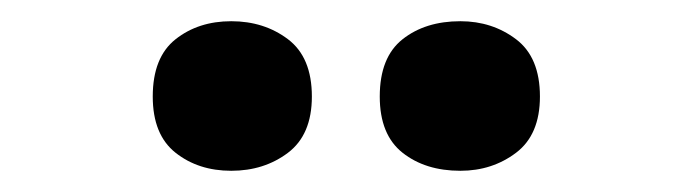

<svg xmlns="http://www.w3.org/2000/svg" viewBox="-20 -779 645 181"><path d="M124 -688Q124 -725 145.5 -742Q167 -759 198 -759Q229 -759 251.5 -742Q274 -725 274 -688Q274 -652 251.5 -635Q229 -618 198 -618Q167 -618 145.5 -635Q124 -652 124 -688ZM338 -688Q338 -725 359.5 -742Q381 -759 414 -759Q444 -759 466.5 -742Q489 -725 489 -688Q489 -652 466.5 -635Q444 -618 414 -618Q381 -618 359.5 -635Q338 -652 338 -688Z"/></svg>

Font: Noto Sans Kannada ExtraBold
Style: Regular
Weight: 800
Designer: Jelle Bosma - Monotype Design Team
Foundry: Monotype Imaging Inc.
Version: Version 2.005; ttfautohint (v1.8.4.7-5d5b)